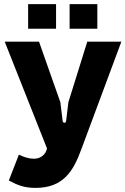

<svg xmlns="http://www.w3.org/2000/svg" viewBox="-20 -903 611 935"><path d="M153 12C288 12 337 -69 376 -176L571 -700H405L313 -405L302 -314C301 -302 287 -302 285 -314L274 -405L170 -700H3L209 -180C203 -151 178 -130 146 -130C122 -130 98 -137 72 -150L23 -24C64 -2 97 12 153 12ZM319 -763H454V-883H319ZM117 -763H253V-883H117Z"/></svg>

Font: Finlandica
Style: Bold
Weight: 700
Designer: Niklas Ekholm, Juho Hiilivirta, Jaakko Suomalainen
Foundry: Helsinki Type Studio
Version: Version 2.000;Glyphs 3.2 (3202)